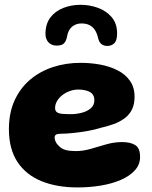

<svg xmlns="http://www.w3.org/2000/svg" viewBox="-20 -758 647 819"><path d="M310 41.5Q223 41.5 157 14.8Q91 -12 54.5 -67.2Q18 -122.5 18 -207Q18 -276.5 42 -329.2Q66 -382 108 -417.8Q150 -453.5 205.5 -471.8Q261 -490 323.5 -490Q366.5 -490 407.2 -482.5Q448 -475 481.2 -458.2Q514.5 -441.5 534.2 -413.5Q554 -385.5 554 -345.5Q554 -312.5 542.5 -290Q531 -267.5 510.8 -252.8Q490.5 -238 464.2 -228.5Q438 -219 408.5 -212.5Q387.5 -205.5 356 -199.8Q324.5 -194 293.2 -190.8Q262 -187.5 240.5 -187.5Q225.5 -187.5 219.2 -183.8Q213 -180 213 -171Q213 -163 217.2 -153.8Q221.5 -144.5 229.5 -137Q242 -123 260 -118.2Q278 -113.5 303.5 -113.5Q335 -113.5 367.8 -123.2Q400.5 -133 434 -142.5Q467.5 -152 501 -152Q536 -152 556.8 -139.2Q577.5 -126.5 577.5 -88.5Q577.5 -56.5 555.8 -32Q534 -7.5 496.2 9Q458.5 25.5 410.5 33.5Q362.5 41.5 310 41.5ZM282 -271Q305 -271 328 -276.8Q351 -282.5 366.8 -295.8Q382.5 -309 382.5 -330Q382.5 -355.5 363 -365.8Q343.5 -376 314 -376Q296 -376 278.2 -369.8Q260.5 -363.5 246.2 -352.5Q232 -341.5 223.5 -327.2Q215 -313 215 -297Q215 -285.5 222.2 -279.8Q229.5 -274 244.5 -272.5Q259.5 -271 282 -271ZM221.5 -563.5Q200 -563.5 187 -577.2Q174 -591 174 -613Q174 -656 195 -683.5Q216 -711 250.2 -724.2Q284.5 -737.5 323.5 -737.5Q361.5 -737.5 397.2 -724.8Q433 -712 456.2 -685Q479.5 -658 479.5 -615.5Q479.5 -585 467.5 -573.5Q455.5 -562 438 -562Q423 -562 412.8 -570Q402.5 -578 398.5 -595.5Q393.5 -617.5 384 -631.2Q374.5 -645 360.5 -651.5Q346.5 -658 327 -658Q304 -658 287.2 -644Q270.5 -630 266 -602Q263 -585 254 -574.2Q245 -563.5 221.5 -563.5Z"/></svg>

Font: Gluten
Style: Bold
Weight: 700
Designer: Tyler Finck
Foundry: Etcetera Type Company
Version: Version 1.204